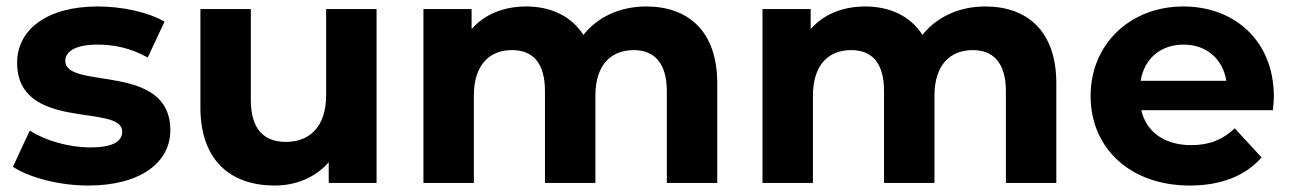

<svg xmlns="http://www.w3.org/2000/svg" viewBox="-20 -566 3993 594"><path d="M253 8C414 8 507 -63 507 -163C507 -375 182 -286 182 -378C182 -406 212 -428 282 -428C331 -428 384 -418 437 -388L489 -499C438 -529 356 -546 282 -546C125 -546 33 -474 33 -372C33 -157 358 -247 358 -159C358 -129 331 -110 259 -110C193 -110 120 -131 72 -162L20 -50C70 -17 162 8 253 8Z M989 -538V-272C989 -173 937 -127 865 -127C796 -127 756 -167 756 -257V-538H600V-234C600 -68 695 8 830 8C896 8 956 -17 997 -64V0H1145V-538Z M1979 -546C1898 -546 1828 -513 1785 -458C1747 -517 1683 -546 1608 -546C1539 -546 1479 -522 1439 -476V-538H1290V0H1446V-270C1446 -366 1495 -411 1564 -411C1629 -411 1666 -371 1666 -284V0H1822V-270C1822 -366 1871 -411 1941 -411C2004 -411 2043 -371 2043 -284V0H2199V-308C2199 -472 2107 -546 1979 -546Z M3028 -546C2947 -546 2877 -513 2834 -458C2796 -517 2732 -546 2657 -546C2588 -546 2528 -522 2488 -476V-538H2339V0H2495V-270C2495 -366 2544 -411 2613 -411C2678 -411 2715 -371 2715 -284V0H2871V-270C2871 -366 2920 -411 2990 -411C3053 -411 3092 -371 3092 -284V0H3248V-308C3248 -472 3156 -546 3028 -546Z M3921 -267C3921 -440 3799 -546 3641 -546C3477 -546 3354 -430 3354 -269C3354 -109 3475 8 3661 8C3758 8 3833 -22 3883 -79L3800 -169C3763 -134 3722 -117 3665 -117C3583 -117 3526 -158 3511 -225H3918C3919 -238 3921 -255 3921 -267ZM3642 -428C3712 -428 3763 -384 3774 -316H3509C3520 -385 3571 -428 3642 -428Z"/></svg>

Font: AWKNG-Font
Style: Bold
Weight: 700
Designer: Awakening Church
Foundry: Awakening Church
Version: Version 1.700;PS 001.700;hotconv 1.0.88;makeotf.lib2.5.64775